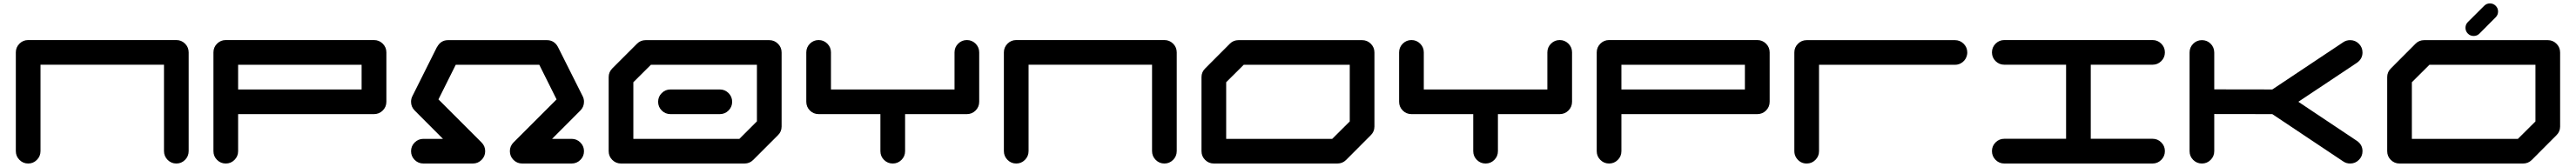

<svg xmlns="http://www.w3.org/2000/svg" viewBox="-20 -939 14779 959"><path d="M991.7 -709Q1021 -709 1041.7 -688.2Q1062.5 -667.5 1062.5 -638.2V-71.3Q1062.5 -42 1041.7 -21Q1021 0 991.7 0Q962.4 0 941.7 -21Q920.9 -42 920.9 -71.3V-567.4H212.4V-71.3Q212.4 -42 191.7 -21Q170.9 0 141.6 0Q112.3 0 91.6 -21Q70.8 -42 70.8 -71.3V-638.2Q70.8 -667.5 91.6 -688.2Q112.3 -709 141.6 -709Z M2054.7 -425.3V-566.9H1346.2V-425.3ZM2196.8 -354.5Q2196.8 -325.2 2176 -304.4Q2155.3 -283.7 2125.5 -283.7H1346.2V-70.8Q1346.2 -41.5 1325.4 -20.8Q1304.7 0 1275.4 0Q1246.1 0 1225.3 -20.8Q1204.6 -41.5 1204.6 -70.8V-638.2Q1204.6 -667.5 1225.3 -688.2Q1246.1 -709 1275.4 -709H2125.5Q2155.3 -709 2176 -688.2Q2196.8 -667.5 2196.8 -638.2Z M3259.8 -141.6Q3289.1 -141.6 3309.8 -120.8Q3330.6 -100.1 3330.6 -70.8Q3330.6 -41.5 3309.8 -20.8Q3289.1 0 3259.8 0H2976.1Q2946.8 0 2926 -20.8Q2905.3 -41.5 2905.3 -70.8Q2905.3 -100.1 2926.3 -121.1L3173.3 -368.2L3074.2 -566.9H2594.7L2495.6 -368.2L2742.7 -121.1Q2763.7 -100.1 2763.7 -70.8Q2763.7 -41.5 2742.9 -20.8Q2722.2 0 2692.9 0H2409.2Q2379.9 0 2359.1 -20.8Q2338.4 -41.5 2338.4 -70.8Q2338.4 -100.1 2359.1 -120.8Q2379.9 -141.6 2409.2 -141.6H2521.5L2359.4 -304.2Q2338.4 -325.2 2338.4 -354.5Q2338.4 -371.6 2345.7 -386.2L2486.8 -668.5Q2487.3 -668.5 2487.3 -668.9V-669.4H2487.8Q2509.3 -708.5 2550.8 -708.5H3117.7Q3159.7 -708.5 3181.2 -669.4L3181.6 -668.9V-668.5L3323.2 -386.2Q3330.6 -371.6 3330.6 -354.5Q3330.6 -325.2 3309.6 -304.2L3147.5 -141.6Z M3826.7 -283.7Q3797.4 -283.7 3776.6 -304.4Q3755.9 -325.2 3755.9 -354.5Q3755.9 -383.8 3776.6 -404.5Q3797.4 -425.3 3826.7 -425.3H4109.9Q4139.2 -425.3 4159.9 -404.5Q4180.7 -383.8 4180.7 -354.5Q4180.7 -325.2 4159.9 -304.4Q4139.2 -283.7 4109.9 -283.7ZM4322.8 -242.2V-566.9H3714.4L3613.8 -466.8V-141.6H4222.2ZM4464.4 -637.7V-212.4Q4464.4 -183.1 4443.4 -162.6L4301.8 -21Q4281.2 0 4251.5 0H3543Q3513.7 0 3492.9 -20.8Q3472.2 -41.5 3472.2 -70.8V-496.1Q3472.2 -525.4 3493.2 -546.4L3634.8 -688Q3655.3 -708.5 3684.6 -708.5H4393.6Q4422.9 -708.5 4443.6 -687.7Q4464.4 -667 4464.4 -637.7Z M5527.3 -709Q5556.6 -709 5577.4 -688.2Q5598.1 -667.5 5598.1 -638.2V-354.5Q5598.1 -325.2 5577.4 -304.4Q5556.6 -283.7 5527.3 -283.7H5172.9V-70.8Q5172.9 -41.5 5152.1 -20.8Q5131.3 0 5102.1 0Q5072.8 0 5052 -20.8Q5031.2 -41.5 5031.2 -70.8V-283.7H4676.8Q4647.5 -283.7 4626.7 -304.4Q4606 -325.2 4606 -354.5V-638.2Q4606 -667.5 4626.7 -688.2Q4647.5 -709 4676.8 -709Q4706.1 -709 4726.8 -688.2Q4747.6 -667.5 4747.6 -638.2V-425.3H5456.5V-638.2Q5456.5 -667.5 5477.3 -688.2Q5498 -709 5527.3 -709Z M6660.6 -709Q6689.9 -709 6710.7 -688.2Q6731.4 -667.5 6731.4 -638.2V-71.3Q6731.4 -42 6710.7 -21Q6689.9 0 6660.6 0Q6631.3 0 6610.6 -21Q6589.8 -42 6589.8 -71.3V-567.4H5881.3V-71.3Q5881.3 -42 5860.6 -21Q5839.8 0 5810.5 0Q5781.2 0 5760.5 -21Q5739.7 -42 5739.7 -71.3V-638.2Q5739.7 -667.5 5760.5 -688.2Q5781.2 -709 5810.5 -709Z M7724.1 -241.7V-566.9H7115.7L7015.1 -466.8V-141.6H7623.5ZM7794.9 -708.5Q7824.2 -708.5 7845 -687.7Q7865.7 -667 7865.7 -637.7V-212.4Q7865.7 -183.1 7844.7 -162.6L7703.1 -20.5Q7682.6 0 7652.8 0H6944.3Q6915 0 6894.3 -20.8Q6873.5 -41.5 6873.5 -70.8V-496.1Q6873.5 -525.4 6894.5 -545.9L7036.1 -688Q7056.6 -708.5 7085.9 -708.5Z M8928.7 -709Q8958 -709 8978.8 -688.2Q8999.5 -667.5 8999.5 -638.2V-354.5Q8999.5 -325.2 8978.8 -304.4Q8958 -283.7 8928.7 -283.7H8574.2V-70.8Q8574.2 -41.5 8553.5 -20.8Q8532.7 0 8503.4 0Q8474.1 0 8453.4 -20.8Q8432.6 -41.5 8432.6 -70.8V-283.7H8078.1Q8048.8 -283.7 8028.1 -304.4Q8007.3 -325.2 8007.3 -354.5V-638.2Q8007.3 -667.5 8028.1 -688.2Q8048.8 -709 8078.1 -709Q8107.4 -709 8128.2 -688.2Q8148.9 -667.5 8148.9 -638.2V-425.3H8857.9V-638.2Q8857.9 -667.5 8878.7 -688.2Q8899.4 -709 8928.7 -709Z M9991.2 -425.3V-566.9H9282.7V-425.3ZM10133.3 -354.5Q10133.3 -325.2 10112.5 -304.4Q10091.8 -283.7 10062 -283.7H9282.7V-70.8Q9282.7 -41.5 9262 -20.8Q9241.2 0 9211.9 0Q9182.6 0 9161.9 -20.8Q9141.1 -41.5 9141.1 -70.8V-638.2Q9141.1 -667.5 9161.9 -688.2Q9182.6 -709 9211.9 -709H10062Q10091.8 -709 10112.5 -688.2Q10133.3 -667.5 10133.3 -638.2Z M10345.7 -708.5H11196.3Q11225.6 -708.5 11246.3 -687.7Q11267.1 -667 11267.1 -637.7Q11267.1 -630.4 11265.6 -623.5Q11260.3 -598.6 11241 -582.8Q11221.7 -566.9 11196.3 -566.9H10416.5V-70.8Q10416.5 -41.5 10395.8 -20.8Q10375 0 10345.7 0Q10309.1 0 10287.1 -31.2Q10274.9 -48.8 10274.9 -70.8V-637.7Q10274.9 -667 10295.7 -687.7Q10316.4 -708.5 10345.7 -708.5Z M12330.1 -142.1Q12359.4 -142.1 12380.1 -121.3Q12400.9 -100.6 12400.9 -71.3Q12400.9 -42 12380.1 -21Q12359.4 0 12330.1 0H11479.5Q11450.2 0 11429.4 -21Q11408.7 -42 11408.7 -71.3Q11408.7 -100.6 11429.4 -121.3Q11450.2 -142.1 11479.5 -142.1H11834V-567.4H11479.5Q11450.2 -567.4 11429.4 -588.1Q11408.7 -608.9 11408.7 -638.2Q11408.7 -667.5 11429.4 -688.2Q11450.2 -709 11479.5 -709H12330.1Q12359.4 -709 12380.1 -688.2Q12400.9 -667.5 12400.9 -638.2Q12400.9 -608.9 12380.1 -588.1Q12359.4 -567.4 12330.1 -567.4H11975.6V-142.1Z M13502.9 -129.9Q13534.7 -107.9 13534.7 -70.8Q13534.7 -41.5 13513.9 -20.8Q13493.2 0 13463.9 0Q13441.4 0 13423.8 -12.2L13017.1 -283.7L12684.1 -284.2V-70.8Q12684.1 -41.5 12663.3 -20.8Q12642.6 0 12613.3 0Q12584 0 12563.2 -20.8Q12542.5 -41.5 12542.5 -70.8V-637.7Q12542.5 -667 12563.2 -687.7Q12584 -708.5 12613.3 -708.5Q12642.6 -708.5 12663.1 -688.2Q12683.6 -668 12684.1 -637.7V-425.8L13017.1 -425.3L13423.8 -696.3Q13441.4 -708.5 13463.9 -708.5Q13493.2 -708.5 13513.9 -687.7Q13534.7 -667 13534.7 -637.7Q13534.7 -601.1 13502.9 -578.6L13166.5 -354.5Z M14526.9 -241.7V-566.9H13918.5L13817.9 -466.8V-141.6H14426.3ZM14597.7 -708.5Q14627 -708.5 14647.7 -687.7Q14668.5 -667 14668.5 -637.7V-212.4Q14668.5 -183.1 14647.5 -162.6L14505.9 -20.5Q14485.4 0 14455.6 0H13747.1Q13717.8 0 13697 -20.8Q13676.3 -41.5 13676.3 -70.8V-496.1Q13676.3 -525.4 13697.3 -545.9L13838.9 -688Q13859.4 -708.5 13888.7 -708.5ZM14172.4 -732.4Q14152.8 -732.4 14139.2 -746.1Q14125.5 -759.8 14125.5 -779.3Q14125.5 -798.8 14139.2 -812.5L14232.9 -905.8Q14246.6 -919.4 14265.6 -919.4Q14285.2 -919.4 14298.8 -905.8Q14312.5 -892.1 14312.5 -873Q14312.5 -853.5 14298.8 -839.8L14205.6 -746.1Q14191.9 -732.4 14172.4 -732.4Z"/></svg>

Font: Robtronika
Style: Regular
Weight: 400
Designer: GGBot
Version: 1.00